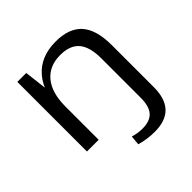

<svg xmlns="http://www.w3.org/2000/svg" viewBox="-189 -707 1053 1053"><g transform="rotate(-45 337.0 -180.5)"><path d="M427 187Q400 187 370.5 183Q341 179 314 171L319 116Q336 121 354.5 124Q373 127 391 127Q450 127 477 96.5Q504 66 504 1V-17H596V10Q596 98 554 142.5Q512 187 427 187ZM504 -305Q504 -394 468.5 -436Q433 -478 357 -478Q272 -478 225 -421Q178 -364 178 -258L143 -195V-252Q143 -394 208 -471Q273 -548 392 -548Q496 -548 546 -491.5Q596 -435 596 -316V0H504ZM87 -540H156L178 -358V0H87Z"/></g></svg>

Font: Pathway Extreme 72pt Medium
Style: Regular
Weight: 500
Designer: Eduardo Rodriguez Tunni
Foundry: Eduardo Rodriguez Tunni
Version: Version 1.001;gftools[0.9.26]